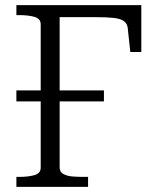

<svg xmlns="http://www.w3.org/2000/svg" viewBox="-20 -730 614 750"><path d="M44 -377H386V-334H44ZM213 -663V-75Q213 -58 228 -50Q243 -42 264.5 -40.5Q286 -39 307 -39H324V0H44V-39H54Q91 -39 115 -46Q139 -53 139 -75V-635Q139 -657 115 -664Q91 -671 54 -671H44V-710H532V-527H489L479 -620Q477 -638 464 -647.5Q451 -657 424 -660Q397 -663 355 -663Z"/></svg>

Font: Roboto Serif 36pt Light
Style: Regular
Weight: 300
Designer: Greg Gazdowicz
Foundry: Commercial Type
Version: Version 1.008